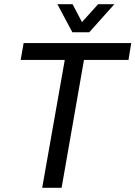

<svg xmlns="http://www.w3.org/2000/svg" viewBox="-20 -890 642 910"><path d="M180 0 287 -606H78L92 -686H602L589 -606H378L272 0ZM522 -870 403 -737H323L252 -870H324L384 -756L343 -757L445 -870Z"/></svg>

Font: Archivo SemiCondensed
Style: Italic
Weight: 400
Width: 4
Italic angle: -10°
Designer: Hector Gatti
Foundry: Omnibus-Type
Version: Version 2.001